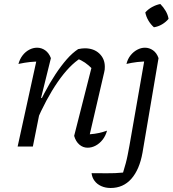

<svg xmlns="http://www.w3.org/2000/svg" viewBox="-20 -731 861 958"><path d="M350 -53 440 -407 443 -385Q421 -407 404 -418.5Q387 -430 363 -440L384 -442Q326 -406 268 -322Q210 -238 159 -119L148 -151Q173 -212 200.5 -264.5Q228 -317 256.5 -360Q285 -403 313 -435Q341 -467 370 -486Q380 -488 388 -489Q396 -490 403 -490Q448 -490 475.5 -464Q503 -438 503 -398Q503 -391 502.5 -384.5Q502 -378 500 -371L428 -61Q454 -63 474 -67.5Q494 -72 514 -79Q507 -53 492 -34Q477 -15 457.5 -4.5Q438 6 417 6Q394 6 376 -9.5Q358 -25 350 -53ZM68 0 169 -461 181 -424Q154 -424 129.5 -421.5Q105 -419 72 -412Q79 -437 93 -455Q107 -473 126 -483Q145 -493 165 -493Q187 -493 205.5 -480Q224 -467 234 -441L185 -243L192 -240L144 0ZM724 -424Q694 -425 665 -421.5Q636 -418 611 -412Q617 -437 631.5 -455Q646 -473 665 -483Q684 -493 703 -493Q725 -493 743.5 -480Q762 -467 771 -441ZM771 -441 691 31Q676 115 635.5 161Q595 207 532 207Q506 207 485 197.5Q464 188 451.5 171Q439 154 437 133Q470 133 512.5 133.5Q555 134 594 130Q602 104 607.5 83.5Q613 63 617 42.5Q621 22 626 -5L704 -451ZM780 -711Q795 -696 806.5 -676.5Q818 -657 821 -637Q808 -621 788.5 -609.5Q769 -598 748 -595Q732 -609 720.5 -628.5Q709 -648 705 -669Q719 -685 739 -696Q759 -707 780 -711Z"/></svg>

Font: Piazzolla Thin
Style: Italic
Weight: 400
Italic angle: -11.3°
Version: Version 2.005